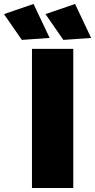

<svg xmlns="http://www.w3.org/2000/svg" viewBox="-102 -947 479 967"><path d="M59 -701H267V0H59ZM67 -927 148 -756 8 -746 -82 -876ZM276 -927 357 -756 217 -746 127 -876Z"/></svg>

Font: #9Slide03 Montserrat ExtraBold
Style: Regular
Weight: 800
Designer: Julieta Ulanovsky
Foundry: Julieta Ulanovsky
Version: Version 6.001